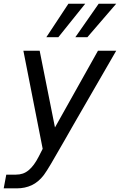

<svg xmlns="http://www.w3.org/2000/svg" viewBox="-32 -825 657 1053"><path d="M343.3 -804.7H435.5L288.1 -621.1H222.2ZM509.3 -804.7H605.5L447.3 -621.1H381.3ZM2.4 132.8H55.2Q75.7 132.8 92.8 127Q109.9 121.1 125 108.6Q140.1 96.2 154.1 77.1Q168 58.1 181.2 32.2L202.1 -8.8L96.2 -546.9H185.5L269.5 -126L505.4 -546.9H605.5L391.1 -175.8Q378.9 -154.8 366.9 -133.8Q355 -112.8 344.2 -94Q333.5 -75.2 324.7 -59.8Q315.9 -44.4 310.5 -35.2Q272 32.2 247.8 73.2Q223.6 114.3 208.5 134.8Q179.2 173.3 142.1 190.7Q105 208 60.5 208H-11.7Z"/></svg>

Font: Hack
Style: Italic
Weight: 400
Italic angle: -11°
Monospace: yes
Designer: Christopher Simpkins
Foundry: Christopher Simpkins
Version: Version 2.019; ttfautohint (v1.4.1) -l 4 -r 80 -G 350 -x 0 -